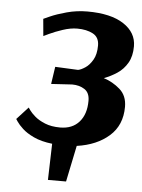

<svg xmlns="http://www.w3.org/2000/svg" viewBox="-50 -551 547 739"><g transform="rotate(5 224.0 -181.5)"><path d="M163 148 167 8Q124 3 95.5 -10.5Q67 -24 51 -39Q35 -54 28 -64.5Q21 -75 21 -75L65 -123Q65 -123 72 -113Q79 -103 94 -90Q109 -77 133.5 -67Q158 -57 192 -57Q239 -57 265.5 -87Q292 -117 292 -169Q292 -200 272 -213Q252 -226 224 -226L143 -221L153 -288L239 -284H242Q253 -286 269 -296.5Q285 -307 297.5 -328.5Q310 -350 310 -384Q310 -416 285.5 -429Q261 -442 225 -442Q199 -442 169 -432Q139 -422 118 -412Q97 -402 97 -402L91 -468Q91 -468 115.5 -479Q140 -490 178.5 -500.5Q217 -511 258 -511Q349 -511 398.5 -478.5Q448 -446 448 -393Q448 -355 433 -329Q418 -303 394 -287Q370 -271 343 -261Q378 -250 406 -225.5Q434 -201 434 -158Q434 -87 386.5 -45Q339 -3 262 8L233 148Z"/></g></svg>

Font: Arsenal SC
Style: Bold Italic
Weight: 700
Italic angle: -9.10001°
Designer: Andrij Shevchenko
Foundry: Stairsfor
Version: Version 2.001; ttfautohint (v1.8.4.7-5d5b)